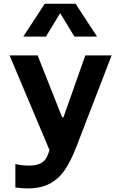

<svg xmlns="http://www.w3.org/2000/svg" viewBox="-20 -838 660 1053"><path d="M32.6 -534.2H186.3L320.9 -194.5H327.9L447.9 -534.2H592.2L399.2 -33.9Q368.8 45.4 335.1 94.5Q301.5 143.7 252.4 169.5Q203.3 195.3 131.2 195.3Q117.2 195.3 102.9 194.2Q88.7 193.2 75.2 191.5Q69.7 190.9 64.2 189.9V61.8Q69.6 63.2 75.2 64.2Q90 67.2 104.7 68.8Q119.3 70.2 135.3 70.2Q171 70.2 192.9 62Q214.8 53.8 226.8 38.8Q238.8 23.8 246.2 0.8L274.8 -92.9L308.5 -19.5L280.7 54.5ZM225.6 -817.7H394.4L512.2 -637.4H388L293.5 -793.1H326.5L232 -637.4H107.8Z"/></svg>

Font: Monaspace Neon Var ExtraLight
Style: Regular
Weight: 200
Designer: Riley Cran and the Lettermatic Team
Version: Version 1.200 (Monaspace Neon Var)